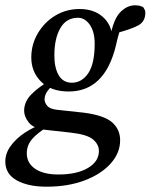

<svg xmlns="http://www.w3.org/2000/svg" viewBox="-44 -485 568 724"><path d="M47 -67Q47 -102 75 -130Q103 -158 151 -186L165 -174Q137 -147 130.5 -134.5Q124 -122 124 -110Q124 -98 134 -86Q144 -74 171 -71L273 -60Q349 -50 379 -23.5Q409 3 409 44Q409 92 373 132Q337 172 274.5 195.5Q212 219 132 219Q62 219 19 195Q-24 171 -24 124Q-24 93 -3.5 65Q17 37 49.5 15.5Q82 -6 118 -18L136 -7Q97 16 77 39.5Q57 63 57 93Q57 130 88.5 151.5Q120 173 176 173Q246 173 287.5 148.5Q329 124 329 84Q329 60 307 41Q285 22 222 15L131 5Q83 0 65 -22.5Q47 -45 47 -67ZM228 -173Q266 -174 289.5 -210Q313 -246 313 -320Q313 -366 294 -392.5Q275 -419 248 -418Q205 -417 183 -378Q161 -339 161 -276Q161 -229 177.5 -201Q194 -173 228 -173ZM74 -268Q74 -318 99 -360Q124 -402 165 -426.5Q206 -451 256 -451Q310 -451 343.5 -421.5Q377 -392 379 -345L371 -344Q384 -413 409.5 -439Q435 -465 465 -465Q484 -465 496 -458Q499 -453 501.5 -448.5Q504 -444 504 -437Q504 -403 476 -388.5Q448 -374 394 -360L415 -387Q408 -371 403 -353.5Q398 -336 393 -313Q351 -140 215 -140Q148 -140 111 -177Q74 -214 74 -268Z"/></svg>

Font: Lisu Bosa SemiBold
Style: Italic
Weight: 600
Italic angle: -19°
Designer: David Morse, Annie Olsen, Victor Gaultney, Frank Grießhammer (Latin)
Foundry: SIL International
Version: Version 2.000